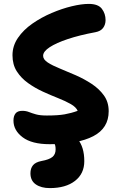

<svg xmlns="http://www.w3.org/2000/svg" viewBox="-20 -730 612 984"><path d="M235 9Q143 9 96 -26.5Q49 -62 49 -112Q49 -135 59.5 -148.5Q70 -162 94 -162Q113 -162 128 -156Q143 -150 164 -144Q185 -138 220 -138Q277 -138 311 -144Q345 -150 378 -162Q370 -181 343 -196.5Q316 -212 278 -227Q240 -242 199.5 -260.5Q159 -279 123.5 -304.5Q88 -330 66 -364.5Q44 -399 44 -447Q44 -495 72 -536Q100 -577 146 -609Q192 -641 245 -663.5Q298 -686 348 -698Q398 -710 435 -710Q483 -710 502 -685Q521 -660 521 -627Q521 -604 508.5 -587Q496 -570 469 -565Q388 -550 328 -530Q268 -510 234.5 -488Q201 -466 201 -444Q201 -425 225 -409.5Q249 -394 287.5 -378.5Q326 -363 369 -344Q412 -325 450 -300Q488 -275 512.5 -241Q537 -207 537 -160Q537 -73 458 -32Q379 9 235 9ZM235 234Q191 234 163.5 215Q136 196 136 158Q136 133 149 117Q162 101 193 95Q232 88 248.5 74.5Q265 61 265 36Q265 14 258.5 5.5Q252 -3 245 -9Q238 -15 238 -29Q238 -40 249 -49.5Q260 -59 284 -59Q343 -59 377.5 -18Q412 23 412 96Q412 160 364.5 197Q317 234 235 234Z"/></svg>

Font: Shantell Sans Normal
Style: Bold
Weight: 700
Designer: Stephen Nixon, Anya Danilova, Shantell Martin
Foundry: Arrow Type
Version: Version 1.009;[a7da0bfa3]